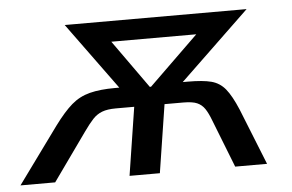

<svg xmlns="http://www.w3.org/2000/svg" viewBox="-69 -555 930 612"><g transform="rotate(-5 396.5 -248.5)"><path d="M-27 0 104 -180Q135 -222 160.5 -244Q186 -266 219 -274.5Q252 -283 300 -283H352L330 -261L158 -497H740L494 -261L482 -283H533Q581 -283 608 -276Q635 -269 653 -247Q671 -225 690 -180L762 0H660L600 -153Q591 -177 581.5 -191Q572 -205 557 -211.5Q542 -218 513 -218H453L419 0H322L356 -218H297Q270 -218 253 -211.5Q236 -205 223 -191Q210 -177 193 -153L84 0ZM411 -277H415L604 -461V-431H273L280 -461Z"/></g></svg>

Font: Nunito Sans 7pt SemiCondensed Medium
Style: Italic
Weight: 500
Width: 4
Italic angle: -9°
Designer: Vernon Adams
Foundry: Vernon Adams
Version: Version 3.101;gftools[0.9.27]